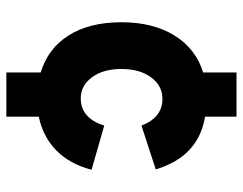

<svg xmlns="http://www.w3.org/2000/svg" viewBox="-100 -652 764 604"><g transform="rotate(90 282.0 -350.0)"><path d="M208 12V-96Q132 -119 91 -184.5Q50 -250 50 -350Q50 -449 91.5 -516.5Q133 -584 208 -607V-712H347V-613Q472 -593 513 -458L375 -413Q350 -479 291 -479Q250 -479 223.5 -443.5Q197 -408 197 -350Q197 -293 223 -257.5Q249 -222 289 -222Q352 -222 375 -296L514 -256Q496 -187 453 -145Q410 -103 347 -90V12Z"/></g></svg>

Font: Overpass Heavy
Style: Regular
Weight: 900
Designer: Delve Withrington, Thomas Jockin
Foundry: Delve Fonts
Version: Version 3.000;DELV;Overpass